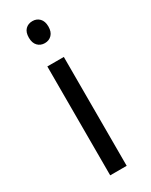

<svg xmlns="http://www.w3.org/2000/svg" viewBox="-194 -775 641 817"><g transform="rotate(-30 126.5 -367.0)"><path d="M127 -626Q148 -626 161.5 -640Q175 -654 175 -680Q175 -706 161.5 -720Q148 -734 127 -734Q106 -734 92.5 -720.5Q79 -707 79 -680Q79 -654 92.5 -640Q106 -626 127 -626ZM86 -535V0H167V-535Z"/></g></svg>

Font: OpenSansMMV
Style: Regular
Weight: 400
Designer: Steve Matteson
Foundry: Ascender Corporation
Version: Version 4.000